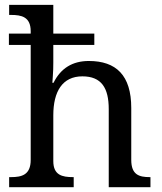

<svg xmlns="http://www.w3.org/2000/svg" viewBox="-20 -780 675 800"><path d="M287.1 -42H284.2C238.8 -42 202.1 -50.3 202.1 -108.9V-299.8C202.1 -398.9 240.2 -461.9 323.2 -461.9C402.8 -461.9 433.1 -413.6 433.1 -325.2V0H606.9V-42H604C559.6 -42 526.9 -51.8 526.9 -113.8V-330.1C526.9 -466.3 463.9 -525.9 350.1 -525.9C282.2 -525.9 232.9 -495.6 203.1 -435.1H198.2C198.7 -444.3 199.7 -454.1 200.2 -463.9C201.7 -481 202.1 -502 202.1 -520V-592.8H373V-640.1H202.1V-759.8H18.1V-717.8H25.9C69.3 -717.8 107.9 -710 107.9 -649.9V-640.1H17.1V-592.8H107.9V-113.8C107.9 -51.3 70.8 -42 25.9 -42H18.1V0H287.1Z"/></svg>

Font: The Erased English
Style: Regular
Weight: 400
Designer: Monotype Design team + ligartures altered by 180 Amsterdam
Foundry: Monotype Imaging Inc.
Version: Version 1.030;Glyphs 3.1.2 (3151)